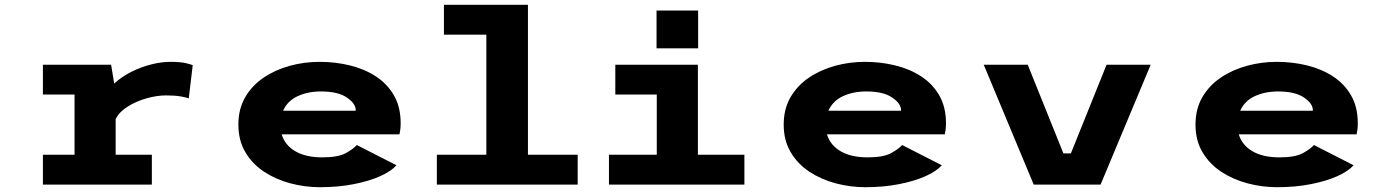

<svg xmlns="http://www.w3.org/2000/svg" viewBox="-20 -770 5783 801"><path d="M159 0V-124.5H291V-375.5H159V-500H443.5L456.5 -421.5Q487.5 -450 527.8 -470.2Q568 -490.5 610.5 -501.2Q653 -512 691 -512Q731.5 -512 754.2 -506.8Q777 -501.5 784 -498L767.5 -359.5Q760 -363 735.2 -367.5Q710.5 -372 672.5 -372Q635 -372 591.5 -359.8Q548 -347.5 512.5 -325.2Q477 -303 462.5 -273V-124.5H613.5V0Z M1315 11Q1252.5 11 1192 -5Q1131.5 -21 1082.2 -53.2Q1033 -85.5 1003.8 -134.8Q974.5 -184 974.5 -250Q974.5 -315.5 1003 -364.5Q1031.5 -413.5 1080 -446.2Q1128.5 -479 1189 -495.5Q1249.5 -512 1313.5 -512Q1379 -512 1439.5 -497.2Q1500 -482.5 1547.8 -451.5Q1595.5 -420.5 1623.5 -372Q1651.5 -323.5 1651.5 -256Q1651.5 -241.5 1650 -229.5Q1648.5 -217.5 1646.5 -209.5H1155Q1168.5 -164.5 1212 -139Q1255.5 -113.5 1324.5 -113.5Q1391 -113.5 1423.2 -131.5Q1455.5 -149.5 1468.5 -165L1634 -80.5Q1612.5 -56 1566.5 -35.2Q1520.5 -14.5 1456 -1.8Q1391.5 11 1315 11ZM1319 -388.5Q1264.5 -388.5 1221.8 -368.8Q1179 -349 1161 -308H1464V-310.5Q1464 -338 1427 -363.2Q1390 -388.5 1319 -388.5Z M1802.5 0V-124.5H2009V-625.5H1832V-750H2182.5V-124.5H2390V0Z M2719 -726H2892.5V-568.5H2719ZM2520.5 0V-124.5H2720V-375.5H2547V-500H2891.5V-124.5H3085.5V0Z M3590 11Q3527.5 11 3467 -5Q3406.5 -21 3357.2 -53.2Q3308 -85.5 3278.8 -134.8Q3249.5 -184 3249.5 -250Q3249.5 -315.5 3278 -364.5Q3306.5 -413.5 3355 -446.2Q3403.5 -479 3464 -495.5Q3524.5 -512 3588.5 -512Q3654 -512 3714.5 -497.2Q3775 -482.5 3822.8 -451.5Q3870.5 -420.5 3898.5 -372Q3926.5 -323.5 3926.5 -256Q3926.5 -241.5 3925 -229.5Q3923.5 -217.5 3921.5 -209.5H3430Q3443.5 -164.5 3487 -139Q3530.5 -113.5 3599.5 -113.5Q3666 -113.5 3698.2 -131.5Q3730.5 -149.5 3743.5 -165L3909 -80.5Q3887.5 -56 3841.5 -35.2Q3795.5 -14.5 3731 -1.8Q3666.5 11 3590 11ZM3594 -388.5Q3539.5 -388.5 3496.8 -368.8Q3454 -349 3436 -308H3739V-310.5Q3739 -338 3702 -363.2Q3665 -388.5 3594 -388.5Z M4292.5 0 4084 -500H4267.5L4416.5 -130H4447.5L4596.5 -500H4780.5L4571.5 0Z M5308 11Q5245.5 11 5185 -5Q5124.5 -21 5075.2 -53.2Q5026 -85.5 4996.8 -134.8Q4967.5 -184 4967.5 -250Q4967.5 -315.5 4996 -364.5Q5024.5 -413.5 5073 -446.2Q5121.5 -479 5182 -495.5Q5242.5 -512 5306.5 -512Q5372 -512 5432.5 -497.2Q5493 -482.5 5540.8 -451.5Q5588.5 -420.5 5616.5 -372Q5644.5 -323.5 5644.5 -256Q5644.5 -241.5 5643 -229.5Q5641.5 -217.5 5639.5 -209.5H5148Q5161.5 -164.5 5205 -139Q5248.5 -113.5 5317.5 -113.5Q5384 -113.5 5416.2 -131.5Q5448.5 -149.5 5461.5 -165L5627 -80.5Q5605.5 -56 5559.5 -35.2Q5513.5 -14.5 5449 -1.8Q5384.5 11 5308 11ZM5312 -388.5Q5257.5 -388.5 5214.8 -368.8Q5172 -349 5154 -308H5457V-310.5Q5457 -338 5420 -363.2Q5383 -388.5 5312 -388.5Z"/></svg>

Font: Trispace SemiExpanded
Style: Bold
Weight: 700
Width: 6
Designer: Tyler Finck
Foundry: Etcetera Type Company
Version: Version 1.210; ttfautohint (v1.8.3)